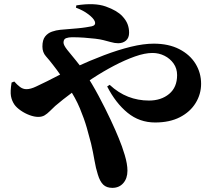

<svg xmlns="http://www.w3.org/2000/svg" viewBox="-20 -833 1040 928"><path d="M523 75Q495 75 479 59.5Q463 44 453 11Q443 -20 436.5 -58.5Q430 -97 420 -140Q412 -172 399.5 -215.5Q387 -259 366 -309.5Q345 -360 310 -412Q291 -443 272.5 -470Q254 -497 238 -517Q219 -542 202 -561Q185 -580 185 -608Q185 -640 198 -656.5Q211 -673 231 -680Q251 -687 271.5 -689Q292 -691 307 -692Q331 -694 354 -696Q377 -698 395.5 -701Q414 -704 424 -706Q445 -711 438 -730Q432 -745 407 -764Q382 -783 347 -796L349 -807Q437 -821 491.5 -801.5Q546 -782 571 -755Q589 -736 596.5 -716.5Q604 -697 604 -675Q604 -650 589 -637Q574 -624 551 -624Q535 -624 514 -630Q493 -636 480 -639Q465 -643 440 -646Q415 -649 386 -651Q357 -653 328 -653Q312 -653 299.5 -648.5Q287 -644 287 -627Q287 -615 305 -592Q323 -569 347.5 -540Q372 -511 391 -480Q425 -429 457 -369Q489 -309 514.5 -254.5Q540 -200 554 -165Q570 -127 583 -83.5Q596 -40 596 -8Q596 29 576 52Q556 75 523 75ZM730 -241Q654 -241 596.5 -288Q539 -335 498 -415L510 -423Q552 -384 599.5 -365.5Q647 -347 700 -347Q759 -347 797.5 -379Q836 -411 836 -470Q836 -502 819 -526Q802 -550 775 -563.5Q748 -577 717 -577Q680 -577 632 -560Q584 -543 531.5 -515.5Q479 -488 427 -454Q375 -420 328.5 -385.5Q282 -351 247 -321Q233 -308 220.5 -295.5Q208 -283 195.5 -275.5Q183 -268 165 -268Q146 -268 123 -276.5Q100 -285 80 -299Q60 -313 50 -327Q37 -346 33 -368.5Q29 -391 36 -434L49 -439Q63 -423 77 -412.5Q91 -402 108 -402Q128 -402 155 -415Q182 -428 209 -441Q275 -476 344.5 -508Q414 -540 482.5 -566Q551 -592 612.5 -607Q674 -622 723 -622Q795 -622 846.5 -595.5Q898 -569 925 -525Q952 -481 952 -428Q952 -378 925.5 -335Q899 -292 849.5 -266.5Q800 -241 730 -241Z"/></svg>

Font: Noto Serif SC ExtraLight Black
Style: Regular
Weight: 900
Version: Version 2.002-H1;hotconv 1.1.0;makeotfexe 2.6.0